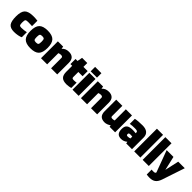

<svg xmlns="http://www.w3.org/2000/svg" viewBox="370 -2239 3975 3975"><g transform="rotate(45 2357.0 -251.5)"><path d="M411 -174V-26Q386 -11 330.5 0Q275 11 217 11Q108 11 64 -46.5Q20 -104 20 -247Q20 -391 76.5 -447.5Q133 -504 276 -504Q306 -504 331 -502.5Q356 -501 398 -496V-338Q397 -338 358 -340Q319 -342 278 -342Q227 -342 213.5 -326Q200 -310 200 -247Q200 -190 212 -173.5Q224 -157 264 -157Q301 -157 341 -162Q381 -167 411 -174Z M946 -247Q946 -108 888 -48.5Q830 11 695 11Q562 11 503.5 -49.5Q445 -110 445 -247Q445 -385 502.5 -444.5Q560 -504 695 -504Q829 -504 887.5 -444Q946 -384 946 -247ZM625 -249Q625 -191 638 -173.5Q651 -156 695 -156Q740 -156 753 -173.5Q766 -191 766 -249Q766 -307 753 -324.5Q740 -342 695 -342Q651 -342 638 -324.5Q625 -307 625 -249Z M1179 0H999V-494H1154L1161 -442H1165Q1195 -474 1231 -489Q1267 -504 1316 -504Q1394 -504 1434 -463Q1474 -422 1474 -342V0H1294V-305Q1294 -323 1281.5 -332.5Q1269 -342 1244 -342Q1227 -342 1211 -338.5Q1195 -335 1179 -328Z M1567 -345H1516V-494H1574L1595 -607H1747V-494H1871V-345H1747V-196Q1747 -173 1759.5 -165Q1772 -157 1806 -157Q1821 -157 1843 -159Q1865 -161 1878 -164V-9Q1863 -2 1823.5 4.5Q1784 11 1754 11Q1654 11 1610.5 -32Q1567 -75 1567 -171Z M2103 -535H1918V-665H2103ZM2101 0H1921V-494H2101Z M2348 0H2168V-494H2323L2330 -442H2334Q2364 -474 2400 -489Q2436 -504 2485 -504Q2563 -504 2603 -463Q2643 -422 2643 -342V0H2463V-305Q2463 -323 2450.5 -332.5Q2438 -342 2413 -342Q2396 -342 2380 -338.5Q2364 -335 2348 -328Z M2868 10Q2787 10 2747 -31Q2707 -72 2707 -155V-494H2887V-192Q2887 -173 2897.5 -165Q2908 -157 2931 -157Q2945 -157 2959.5 -159.5Q2974 -162 2989 -167V-494H3169V0H3007L3001 -39Q2971 -16 2935.5 -3Q2900 10 2868 10Z M3353 11Q3281 11 3248 -27Q3215 -65 3215 -146Q3215 -226 3256.5 -260Q3298 -294 3395 -294Q3418 -294 3441.5 -292Q3465 -290 3483 -287V-312Q3483 -332 3464 -340.5Q3445 -349 3402 -349Q3361 -349 3327.5 -347Q3294 -345 3260 -339V-486Q3297 -495 3349.5 -499.5Q3402 -504 3470 -504Q3564 -504 3613.5 -462.5Q3663 -421 3663 -341V0H3493L3488 -39H3485Q3455 -14 3421.5 -1.5Q3388 11 3353 11ZM3424 -192Q3398 -192 3387.5 -184.5Q3377 -177 3377 -157Q3377 -137 3385.5 -129.5Q3394 -122 3415 -122Q3432 -122 3450.5 -125.5Q3469 -129 3483 -135V-188Q3469 -190 3454.5 -191Q3440 -192 3424 -192Z M3908 -665V0H3728V-665Z M4155 -665V0H3975V-665Z M4300 14Q4330 14 4343.5 7.5Q4357 1 4361 -17L4184 -494H4383L4454 -186L4522 -494H4714L4549 0Q4520 86 4470.5 124Q4421 162 4338 162Q4315 162 4290.5 160Q4266 158 4249 154V11Q4257 12 4270 13Q4283 14 4300 14Z"/></g></svg>

Font: Blinker ExtraBold
Style: Regular
Weight: 800
Designer: Juergen Huber
Foundry: supertype
Version: Version 1.017;hotconv 1.0.117;makeotfexe 2.5.65602